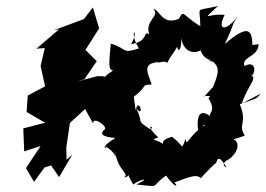

<svg xmlns="http://www.w3.org/2000/svg" viewBox="-20 -591 892 643"><path d="M263 -326 304 -386 258 -432V-411L312 -496L291 -566L261 -527L161 -490L169 -491L178 -493L102 -428L130 -430L116 -370L131 -302L73 -271L69 -216L131 -180L58 -161L61 -84L116 -102L67 -28L94 18L129 -30L151 -37L178 2L222 -73L203 -56L202 -96L214 -179L265 -226L292 -177C289 -203 340 -170 331 -158C331 -158 295 -134 367 -129C296 -87 357 -90 324 -105C381 -81 370 -30 364 -91C373 -17 417 -9 395 3C429 2 388 -39 426 27C448 10 491 0 437 27C523 35 479 38 536 -3C571 44 577 32 564 20C599 8 639 -12 652 6C689 -34 708 -52 703 -42C709 -67 717 -66 739 -30C710 -42 758 -65 733 -51C775 -66 803 -133 733 -129C742 -121 741 -115 800 -137C775 -175 810 -178 783 -242C842 -263 839 -259 852 -277L790 -244C812 -314 858 -342 802 -337C836 -316 848 -397 799 -370C787 -401 846 -400 846 -443C777 -435 790 -430 825 -428C827 -497 810 -509 733 -444C772 -527 751 -498 776 -536C737 -485 706 -487 732 -541C677 -548 650 -514 710 -571C630 -551 650 -575 651 -503C588 -542 597 -560 579 -528C522 -504 513 -562 493 -561C519 -538 463 -522 480 -476C457 -491 481 -453 419 -443C451 -500 406 -494 445 -429C387 -409 408 -428 351 -445C345 -378 342 -356 359 -355C304 -321 363 -337 306 -336L238 -318ZM684 -269 678 -262C706 -218 677 -213 684 -202C641 -234 636 -187 647 -134C660 -174 660 -173 667 -172C611 -139 605 -94 602 -126C584 -85 600 -100 556 -133C511 -120 524 -105 539 -89C524 -130 470 -117 510 -131C456 -181 504 -166 483 -158C430 -193 465 -174 434 -232C465 -187 447 -271 434 -222L428 -267C478 -304 449 -307 488 -308C475 -347 454 -379 511 -383C506 -377 532 -391 540 -380C556 -414 585 -438 572 -451C572 -408 590 -420 586 -462C604 -389 664 -427 651 -424C662 -394 674 -397 691 -383C695 -419 668 -359 683 -393C717 -368 716 -353 691 -294C699 -312 658 -255 663 -270Z"/></svg>

Font: Asimov Aggro
Style: It
Weight: 500
Designer: Google
Version: Version 2.000980; 2014